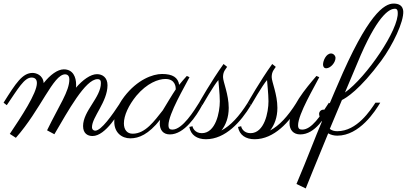

<svg xmlns="http://www.w3.org/2000/svg" viewBox="-20 -758 2282 1077"><path d="M406 -266C407 -271 407 -277 407 -283C407 -325 390 -369 338 -369C303 -369 261 -338 225 -292C221 -339 180 -349 163 -349C106 -349 69 -292 0 -182L18 -168C81 -260 116 -323 157 -323C175 -323 187 -314 187 -292C187 -235 98 -101 35 -7L69 15C208 -142 279 -341 345 -341C364 -341 369 -326 369 -313C369 -246 313 -169 244 -27L285 -5C362 -136 459 -314 527 -314C542 -314 546 -306 546 -292C546 -211 446 -136 446 -51C446 -9 472 5 499 5C573 5 648 -127 673 -168L655 -182C609 -112 548 -25 514 -25C505 -25 496 -31 496 -45C496 -101 583 -187 583 -280C583 -324 554 -342 524 -342C488 -342 444 -310 406 -266Z M1028 -332C1012 -315 998 -298 985 -282C979 -323 949 -343 889 -343C836 -343 750 -311 677 -216C635 -161 621 -112 621 -75C621 -15 662 18 711 18C759 18 813 -4 878 -86C877 -81 876 -69 876 -67C876 -30 894 -4 933 -4C1013 -4 1081 -106 1114 -168L1097 -182C1070 -139 1004 -31 947 -31C934 -31 925 -35 925 -56C925 -119 1017 -274 1043 -325ZM893 -139C846 -80 796 -8 724 -8C693 -8 675 -30 675 -66C675 -110 701 -167 745 -221C805 -292 868 -315 908 -315C964 -315 966 -269 966 -257C947 -229 910 -167 893 -139Z M1254 -383 1234 -399C1165 -303 1098 -184 1097 -182L1115 -168C1116 -170 1180 -281 1205 -309V-308C1205 -298 1213 -232 1213 -190C1213 -128 1190 -11 1112 -11C1073 -11 1060 -42 1060 -50L1042 -46C1050 0 1086 23 1135 23C1245 23 1331 -75 1387 -167L1370 -182C1321 -104 1273 -53 1222 -26C1246 -56 1263 -99 1263 -153C1263 -229 1231 -299 1231 -326C1231 -358 1247 -371 1254 -383Z M1527 -383 1507 -399C1438 -303 1371 -184 1370 -182L1388 -168C1389 -170 1453 -281 1478 -309V-308C1478 -298 1486 -232 1486 -190C1486 -128 1463 -11 1385 -11C1346 -11 1333 -42 1333 -50L1315 -46C1323 0 1359 23 1408 23C1518 23 1604 -75 1660 -167L1643 -182C1594 -104 1546 -53 1495 -26C1519 -56 1536 -99 1536 -153C1536 -229 1504 -299 1504 -326C1504 -358 1520 -371 1527 -383Z M1862 -433C1862 -445 1851 -458 1837 -458C1809 -458 1792 -417 1792 -396C1792 -384 1798 -375 1810 -375C1834 -375 1862 -407 1862 -433ZM1755 -332C1695 -262 1604 -154 1604 -67C1604 -30 1625 -4 1664 -4C1748 -4 1804 -101 1842 -168L1825 -182C1777 -107 1728 -31 1675 -31C1661 -31 1652 -36 1652 -55C1652 -118 1745 -273 1771 -325Z M1898 -197C1921 -208 1998 -254 2119 -418C2183 -505 2246 -636 2242 -696C2239 -727 2217 -738 2188 -738C2136 -738 2043 -681 1873 -280C1873 -280 1851 -230 1812 -137C1807 -141 1801 -143 1795 -143C1780 -143 1769 -131 1770 -117C1771 -107 1776 -92 1786 -77C1746 17 1709 118 1643 274L1695 299C1696 296 1756 147 1821 -10C1837 -1 1854 3 1872 3C1997 3 2085 -135 2113 -182H2086C2058 -140 1983 -22 1872 -22C1855 -22 1841 -26 1830 -35ZM2211 -689C2219 -595 2037 -326 1915 -239C1951 -323 1982 -399 2004 -450C2109 -689 2171 -709 2195 -709C2207 -709 2211 -700 2211 -689Z"/></svg>

Font: Parisienne
Style: Regular
Weight: 400
Designer: Astigmatic (AOETI)
Foundry: Astigmatic (AOETI)
Version: Version 1.000